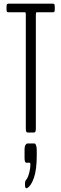

<svg xmlns="http://www.w3.org/2000/svg" viewBox="-20 -722 332 1046"><path d="M127.4 302.7Q125.5 303.7 124 303.7Q116.2 303.7 116.2 284.7V278.8Q116.2 274.4 116.5 271.5Q116.7 268.6 117.7 265.9Q118.7 263.2 119.6 261.7Q120.6 260.3 122.8 257.1Q125 253.9 127 251Q135.3 237.3 140.4 214.6Q145.5 191.9 145.5 177.7Q145.5 164.6 142.6 164.6H124Q113.8 164.6 113.8 139.2V90.3Q113.8 75.7 118.9 67.6Q124 59.6 130.4 59.6H167.5Q172.9 59.6 176.5 69.6Q180.2 79.6 180.2 95.2V125Q180.2 204.1 164.3 248.3Q148.4 292.5 127.4 302.7ZM131.8 0Q126 0 123.3 -4.2Q120.6 -8.3 120.6 -22.9V-643.1Q120.6 -655.3 115.7 -655.3H27.3Q22.9 -655.3 21 -655.8Q19 -656.2 17.3 -659.7Q15.6 -663.1 15.6 -670.4V-684.1Q15.6 -696.3 18.3 -699.2Q21 -702.1 27.3 -702.1H267.1Q273.4 -702.1 275.9 -699.2Q278.3 -696.3 278.3 -684.1V-670.4Q278.3 -663.1 276.9 -659.7Q275.4 -656.2 273.4 -655.8Q271.5 -655.3 267.1 -655.3H180.2Q175.3 -655.3 175.3 -643.1V-22.9Q175.3 -8.3 172.6 -4.2Q169.9 0 163.6 0Z"/></svg>

Font: BenchNine Light
Style: Regular
Weight: 300
Version: Version 1 ; ttfautohint (v0.92.18-e454-dirty) -l 8 -r 50 -G 